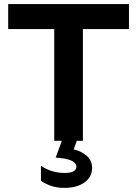

<svg xmlns="http://www.w3.org/2000/svg" viewBox="-20 -688 670 938"><path d="M610 -668V-546H385V0H245V-546H20V-668ZM430 132Q430 177 392.5 203.5Q355 230 294 230Q257 230 228 219.5Q199 209 180 195V122Q232 157 296 157Q325 157 339 149Q353 141 353 127Q353 88 252 82L282 0H355L340 42Q375 49 402.5 72.5Q430 96 430 132Z"/></svg>

Font: Madhuban SemiBold
Style: Regular
Weight: 600
Designer: jaikishan Patel
Foundry: MagicType
Version: Version 1.000